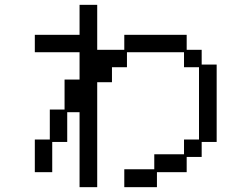

<svg xmlns="http://www.w3.org/2000/svg" viewBox="-20 -684 1040 794"><path d="M124 -107H186V-231H247V-355H309V-468H124V-540H309V-664H382V-478H494V-540H752V-478H814V-417H876V-97H814V-35H752V28H629V90H494V16H618V-46H741V-107H803V-406H741V-468H505V-406H443V-344H382V90H309V-220H258V-97H196V28H124Z"/></svg>

Font: DotGothic16
Style: Regular
Weight: 400
Designer: Fontworks Inc.
Foundry: Fontworks Inc.
Version: Version 1.100